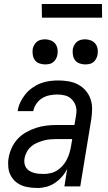

<svg xmlns="http://www.w3.org/2000/svg" viewBox="-20 -929 540 957"><path d="M167 8Q139 8 112 2.5Q85 -3 64 -18.5Q43 -34 31.5 -58Q20 -82 21 -110Q20 -113 20.5 -114Q21 -115 20.5 -116.5Q20 -118 20.5 -119.5Q21 -121 21 -122.5Q21 -124 21 -125.5Q21 -127 21 -129Q21 -131 21.5 -132.5Q22 -134 22 -135.5Q22 -137 22.5 -138.5Q23 -140 23 -142Q27 -167 38.5 -192Q50 -217 68.5 -237Q87 -257 111.5 -270.5Q136 -284 161 -292Q186 -300 211.5 -303Q237 -306 263 -306H351L358 -347Q359 -353 360 -360Q361 -367 361 -373Q362 -392 354.5 -409Q347 -426 334 -437.5Q321 -449 303 -453.5Q285 -458 266 -458Q247 -458 227 -454Q207 -450 190 -439.5Q173 -429 161 -411.5Q149 -394 146 -375H68Q71 -397 81 -418.5Q91 -440 106 -458.5Q121 -477 140.5 -491Q160 -505 182 -513.5Q204 -522 226.5 -525Q249 -528 271 -528Q297 -528 322.5 -523.5Q348 -519 369.5 -507.5Q391 -496 407 -477.5Q423 -459 431 -436Q439 -413 439 -387Q439 -361 435 -335L380 0H301L315 -88Q305 -67 289.5 -49Q274 -31 254 -17.5Q234 -4 211.5 2Q189 8 167 8ZM199 -62Q215 -62 232.5 -66Q250 -70 265.5 -80Q281 -90 293 -104Q305 -118 313 -133.5Q321 -149 326 -166Q331 -183 334 -200L340 -236H263Q247 -236 230 -234.5Q213 -233 197 -228.5Q181 -224 164.5 -217Q148 -210 135 -198.5Q122 -187 113.5 -171.5Q105 -156 102 -139Q100 -127 102 -114.5Q104 -102 110.5 -92.5Q117 -83 127 -77Q137 -71 149 -67.5Q161 -64 173.5 -63Q186 -62 199 -62ZM404 -608Q390 -608 376 -613Q362 -618 354 -629Q346 -640 343.5 -655Q341 -670 343 -685Q345 -695 350.5 -705Q356 -715 364.5 -721.5Q373 -728 383.5 -730.5Q394 -733 405 -733Q419 -733 433 -727.5Q447 -722 455.5 -711Q464 -700 466.5 -685Q469 -670 466 -655Q464 -645 458.5 -635Q453 -625 444.5 -618.5Q436 -612 425.5 -610Q415 -608 404 -608ZM204 -608Q190 -608 176 -613Q162 -618 154 -629Q146 -640 143.5 -655Q141 -670 143 -685Q145 -695 150.5 -705Q156 -715 164.5 -721.5Q173 -728 183.5 -730.5Q194 -733 205 -733Q219 -733 233 -727.5Q247 -722 255.5 -711Q264 -700 266.5 -685Q269 -670 266 -655Q264 -645 258.5 -635Q253 -625 244.5 -618.5Q236 -612 225.5 -610Q215 -608 204 -608ZM489 -841H189L188 -909H488Z"/></svg>

Font: Iosevka Term Oblique
Style: Regular
Weight: 400
Italic angle: -9°
Monospace: yes
Designer: Belleve Invis
Foundry: Belleve Invis
Version: Version 31.4.0